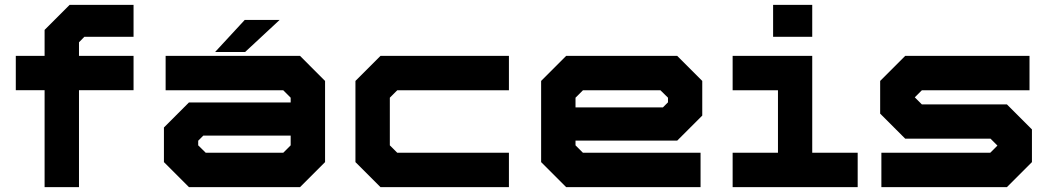

<svg xmlns="http://www.w3.org/2000/svg" viewBox="-20 -770 4328 790"><path d="M163.5 0V-399H45V-540H163.5V-647L266.5 -750H529.5V-618.5H327L305 -596V-540H529.5V-399H305V0Z M757.5 0 654.5 -103V-245.5L757.5 -348.5H1176V-368L1145.5 -398.5H661.5V-540H1214.5L1317.5 -437V-103L1214.5 0ZM826.5 -141.5H1145.5L1176 -172V-212H816.5L795.5 -191V-172ZM865 -556 987 -688H1130.5L988.5 -556Z M1545.5 0 1442.5 -103V-437L1545.5 -540H2074V-398.5H1614.5L1584 -368V-172L1614.5 -141.5H2074V0Z M2766.5 -540 2869.5 -437V-294.5L2766.5 -191.5H2348V-172L2378.5 -141.5H2862.5V0H2309.5L2206.5 -103V-437L2309.5 -540ZM2697.5 -398.5H2378.5L2348 -368V-328H2707.5L2728.5 -349V-368Z M3161 -618.5V-750H3322V-618.5ZM2994.5 0V-141.5H3181V-398.5H2994.5V-540H3322V-141.5H3509V0Z M3606.5 0V-141.5H4054.5L4084 -171L4055.5 -199.5H3704.5L3601.5 -302.5V-437L3704.5 -540H4216V-398.5H3773L3744 -369.5L3773 -340.5H4123L4226 -237.5V-103L4123 0Z"/></svg>

Font: Tourney Expanded Black
Style: Regular
Weight: 900
Width: 7
Designer: Tyler Finck
Foundry: Etcetera Type Co
Version: Version 1.010; ttfautohint (v1.8.3)